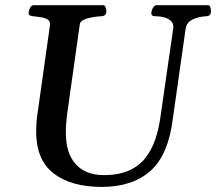

<svg xmlns="http://www.w3.org/2000/svg" viewBox="-20 -713 841 747"><path d="M376 14.2Q256.8 14.2 188.7 -38.3Q120.6 -90.8 120.6 -201.7Q120.6 -216.8 121.6 -231.4Q122.6 -246.1 124 -257.3L174.3 -614.3Q176.3 -631.3 164.1 -637.9Q151.9 -644.5 135.3 -646.5Q118.7 -648.4 105.2 -650.4Q91.8 -652.3 91.3 -660.2Q91.3 -670.9 96.7 -681.9Q102.1 -692.9 111.8 -692.9H380.9Q388.2 -692.9 390.9 -684.6Q393.6 -676.3 393.6 -668.9Q393.6 -650.9 375 -649.9Q356 -648.9 337.2 -645.5Q318.4 -642.1 305.2 -635.7Q292 -629.4 290.5 -618.7L240.7 -266.1Q238.3 -246.6 237.1 -227.8Q235.8 -209 236.3 -192.9Q236.8 -116.2 274.9 -74Q313 -31.7 384.3 -31.7Q441.4 -31.7 481 -49.3Q520.5 -66.9 545.2 -97.9Q569.8 -128.9 584 -170.4Q598.1 -211.9 604.5 -259.8L654.3 -605Q656.2 -625.5 637.5 -637.5Q618.7 -649.4 584 -649.9Q568.8 -649.9 568.8 -660.2Q568.8 -670.9 574.7 -681.9Q580.6 -692.9 589.8 -692.9H788.6Q796.4 -692.9 798.6 -684.3Q800.8 -675.8 800.8 -669.4Q800.8 -650.4 782.7 -649.9Q749 -647.9 727.1 -636Q705.1 -624 702.1 -600.6L653.3 -257.3Q636.2 -111.3 565.9 -48.6Q495.6 14.2 376 14.2Z"/></svg>

Font: Gelasio Medium
Style: Italic
Weight: 500
Italic angle: -8.5°
Designer: Eben Sorkin
Foundry: Eben Sorkin
Version: Version 1.008